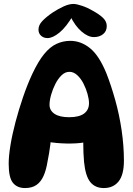

<svg xmlns="http://www.w3.org/2000/svg" viewBox="-20 -946 672 973"><path d="M107 7Q67 7 45.5 -19.5Q24 -46 24 -116Q24 -155 33 -210Q42 -265 58.5 -327.5Q75 -390 96.5 -453Q118 -516 143 -570Q174 -636 204 -672.5Q234 -709 267 -724Q300 -739 336 -739Q390 -739 436 -702Q482 -665 519 -575Q543 -514 564 -439Q585 -364 596.5 -285Q608 -206 608 -132Q608 -60 581 -26.5Q554 7 506 7Q462 7 437.5 -23.5Q413 -54 406 -125Q402 -170 402 -217.5Q402 -265 406 -309L441 -233Q410 -222 363.5 -219.5Q317 -217 266.5 -221.5Q216 -226 173 -240L240 -307Q241 -259 235 -212.5Q229 -166 221 -128Q214 -84 200.5 -54Q187 -24 164.5 -8.5Q142 7 107 7ZM330 -352Q381 -352 406 -370.5Q431 -389 431 -423Q431 -443 423.5 -470Q416 -497 403 -522.5Q390 -548 371.5 -565Q353 -582 332 -582Q310 -582 292 -564.5Q274 -547 260.5 -520.5Q247 -494 239 -465.5Q231 -437 231 -415Q231 -386 256.5 -369Q282 -352 330 -352ZM352 -926Q368 -926 396 -916.5Q424 -907 451 -891Q484 -873 502.5 -855Q521 -837 521 -814Q521 -788 502.5 -773Q484 -758 456 -758Q426 -758 393 -786.5Q360 -815 336 -865L352 -871Q316 -809 281.5 -781Q247 -753 221 -753Q201 -753 188 -765Q175 -777 175 -796Q175 -819 194.5 -839.5Q214 -860 246 -882Q275 -901 302.5 -913.5Q330 -926 352 -926Z"/></svg>

Font: DynaPuff Medium
Style: Regular
Weight: 500
Version: Version 2.000